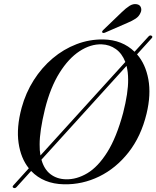

<svg xmlns="http://www.w3.org/2000/svg" viewBox="-20 -909 781 959"><path d="M47 29Q39 24.5 47.5 16L124 -68.5Q84 -118 72.8 -195Q61.5 -272 88 -370.5Q108.5 -445.5 148.5 -508.5Q188.5 -571.5 243 -617.5Q297.5 -663.5 362 -688.2Q426.5 -713 496.5 -712Q591 -710 652 -650.5L722 -727Q729.5 -735 737 -730.5Q745 -725.5 737 -717.5L664.5 -637.5Q707 -589 721 -512.8Q735 -436.5 712 -341Q684.5 -227.5 622 -148Q559.5 -68.5 475.5 -27.5Q391.5 13.5 299 11.5Q197.5 9.5 135.5 -55L62.5 25.5Q55 33.5 47 29ZM178 -188Q177.5 -158 182 -132.5L606 -599.5Q589.5 -642 558.5 -664Q527.5 -686 488.5 -687.5Q432.5 -689.5 377.2 -653.2Q322 -617 276.8 -544.5Q231.5 -472 204.5 -364Q191 -308.5 184.5 -265Q178 -221.5 178 -188ZM309 -13.5Q363 -12 416.2 -43.8Q469.5 -75.5 515.8 -149Q562 -222.5 595 -345Q608 -396 614.2 -437.5Q620.5 -479 620 -512Q620 -549 612 -580L187 -111.5Q200.5 -63 232.5 -38.8Q264.5 -14.5 309 -13.5ZM587.5 -847.5Q609 -868.5 627 -879.8Q645 -891 662.5 -888Q678.5 -885.5 683.5 -872.5Q688.5 -859.5 682.5 -846.5Q675 -827.5 657.5 -816Q640 -804.5 617 -795L504.5 -746Q494 -742 490.5 -747.5Q488 -752 497 -760.5Z"/></svg>

Font: Fraunces 72pt S000
Style: Italic
Weight: 400
Italic angle: -16°
Version: Version 1.000; ttfautohint (v1.8.3)